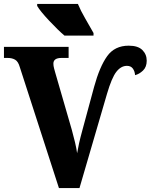

<svg xmlns="http://www.w3.org/2000/svg" viewBox="-20 -951 762 971"><path d="M278 0H382L521 -476Q545 -558 568.5 -588Q592 -618 622 -618Q642 -618 652 -604Q662 -590 663 -571Q684 -576 703 -594Q722 -612 722 -644Q722 -676 700 -698Q678 -720 631 -720Q560 -720 522 -667Q484 -614 456 -512L397 -294Q386 -254 380 -227Q374 -200 370 -176Q367 -199 359.5 -231Q352 -263 343 -295L259 -585Q257 -592 253.5 -605Q250 -618 250 -629Q250 -658 291 -658H327V-714H0V-658H19Q41 -658 56.5 -649Q72 -640 80 -612ZM168 -921Q183 -895 228.5 -846.5Q274 -798 306 -771H379V-772L380 -771H453V-784Q434 -818 411 -857.5Q388 -897 374 -931H168Z"/></svg>

Font: Noto Serif SemiCondensed Extra
Style: Regular
Weight: 800
Width: 4
Designer: Monotype Design Team
Foundry: Monotype Imaging Inc.
Version: Version 1.002